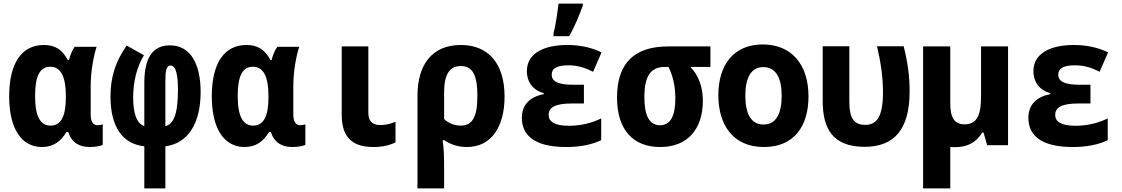

<svg xmlns="http://www.w3.org/2000/svg" viewBox="-20 -807 6233 1067"><path d="M213 10C278 10 319 -23 349 -73H359C380 -12 422 10 480 10C513 10 543 3 551 -2V-116C545 -114 532 -111 523 -111C500 -111 484 -127 484 -171V-328C484 -413 501 -499 517 -547H395C381 -528 370 -500 363 -473H357C327 -529 289 -557 224 -557C101 -557 31 -457 31 -272C31 -89 101 10 213 10ZM261 -109C205 -109 175 -158 175 -274C175 -381 200 -436 259 -436C320 -436 346 -378 346 -272V-266C346 -161 319 -109 261 -109Z M782 6V240H899V6C1026 -10 1095 -123 1095 -296C1095 -448 1041 -555 924 -555C830 -555 782 -487 782 -348V-106C739 -121 720 -178 720 -265C720 -354 741 -436 780 -500L684 -554C621 -464 594 -377 594 -271C594 -103 660 -7 782 6ZM899 -106V-354C899 -410 903 -443 928 -443C959 -443 969 -386 969 -307C969 -170 943 -116 899 -106Z M1339 10C1404 10 1445 -23 1475 -73H1485C1506 -12 1548 10 1606 10C1639 10 1669 3 1677 -2V-116C1671 -114 1658 -111 1649 -111C1626 -111 1610 -127 1610 -171V-328C1610 -413 1627 -499 1643 -547H1521C1507 -528 1496 -500 1489 -473H1483C1453 -529 1415 -557 1350 -557C1227 -557 1157 -457 1157 -272C1157 -89 1227 10 1339 10ZM1387 -109C1331 -109 1301 -158 1301 -274C1301 -381 1326 -436 1385 -436C1446 -436 1472 -378 1472 -272V-266C1472 -161 1445 -109 1387 -109Z M2055 10C2106 10 2147 0 2178 -16V-130C2150 -119 2124 -112 2093 -112C2057 -112 2027 -128 2027 -178V-549H1879V-168C1879 -34 1949 10 2055 10Z M2300 -274V240H2448V104C2448 59 2446 16 2440 -28H2449C2483 -4 2527 10 2575 10C2710 10 2784 -102 2784 -270C2784 -460 2689 -557 2541 -557C2383 -557 2300 -450 2300 -274ZM2540 -109C2506 -109 2471 -122 2448 -146V-293C2448 -394 2479 -440 2541 -440C2605 -440 2633 -392 2633 -275C2633 -156 2605 -109 2540 -109Z M3056 -621V-606H3143C3176 -663 3200 -725 3219 -776V-787H3084C3079 -746 3067 -660 3056 -621ZM3126 10C3208 10 3271 -4 3321 -28V-149C3275 -126 3212 -108 3142 -108C3061 -108 3029 -132 3029 -168C3029 -209 3063 -232 3159 -232H3225V-336H3167C3085 -336 3046 -352 3046 -393C3046 -428 3077 -444 3139 -444C3192 -444 3233 -430 3276 -408L3323 -516C3265 -544 3201 -557 3132 -557C3004 -557 2908 -511 2908 -412C2908 -349 2944 -305 3002 -289V-284C2930 -270 2880 -229 2880 -152C2880 -54 2952 10 3126 10Z M3649 10C3799 10 3886 -87 3886 -248C3886 -323 3862 -390 3816 -435H3928V-549H3693C3508 -549 3409 -459 3409 -265C3409 -86 3498 10 3649 10ZM3648 -111C3587 -111 3561 -167 3561 -267C3561 -386 3597 -435 3675 -435H3695C3720 -384 3733 -329 3733 -260C3733 -164 3707 -111 3648 -111Z M4225 10C4396 10 4473 -109 4473 -271C4473 -453 4375 -560 4219 -560C4055 -560 3972 -444 3972 -278C3972 -110 4056 10 4225 10ZM4223 -115C4154 -115 4122 -175 4122 -275C4122 -372 4152 -434 4222 -434C4292 -434 4324 -374 4324 -275C4324 -175 4293 -115 4223 -115Z M4784 9C4950 9 5035 -88 5035 -299C5035 -383 5025 -458 5002 -550H4854C4875 -458 4887 -379 4887 -296C4887 -162 4855 -113 4788 -113C4725 -113 4700 -153 4700 -239V-550H4552V-246C4552 -91 4608 8 4784 9Z M5285 11C5357 11 5406 -16 5438 -70H5446L5466 0H5582V-549H5432V-274C5432 -175 5414 -116 5341 -116C5282 -116 5261 -155 5261 -233V-549H5110V240H5261V9C5268 10 5276 11 5285 11Z M5941 10C6023 10 6086 -4 6136 -28V-149C6090 -126 6027 -108 5957 -108C5876 -108 5844 -132 5844 -168C5844 -209 5878 -232 5974 -232H6040V-336H5982C5900 -336 5861 -352 5861 -393C5861 -428 5892 -444 5954 -444C6007 -444 6048 -430 6091 -408L6138 -516C6080 -544 6016 -557 5947 -557C5819 -557 5723 -511 5723 -412C5723 -349 5759 -305 5817 -289V-284C5745 -270 5695 -229 5695 -152C5695 -54 5767 10 5941 10Z"/></svg>

Font: Noto Sans Mono SemiCondensed ExtraBold
Style: Regular
Weight: 800
Width: 4
Designer: Monotype Design Team
Foundry: Monotype Imaging Inc.
Version: Version 2.014